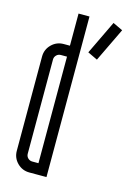

<svg xmlns="http://www.w3.org/2000/svg" viewBox="-111 -769 554 825"><g transform="rotate(15 166.0 -357.0)"><path d="M260.3 -543.5 216.6 -564.3 288.6 -714.3 332.4 -693.5ZM132.9 -522.7Q132.9 -522.7 105.4 -522.7Q94.1 -522.7 86 -514.6Q77.9 -506.5 77.9 -495.2V-76.2Q77.9 -64.6 86 -56.6Q94.1 -48.7 105.4 -48.7H132.9ZM181.6 -714.3V0Q181.6 0 105.4 0Q73.7 0 51.4 -22.3Q29.2 -44.6 29.2 -76.2V-495.2Q29.2 -526.9 51.4 -549.1Q73.7 -571.4 105.4 -571.4H132.9V-714.3Z"/></g></svg>

Font: Marapfhont
Style: Book
Weight: 400
Version: Version 0.15